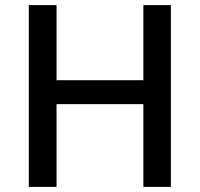

<svg xmlns="http://www.w3.org/2000/svg" viewBox="-20 -734 786 754"><path d="M651 0H543V-325H202V0H93V-714H202V-419H543V-714H651Z"/></svg>

Font: Noto Sans Khmer UI Medium
Style: Regular
Weight: 500
Designer: Danh Hong and the Monotype Design Team
Foundry: Monotype Imaging Inc.
Version: Version 2.002; ttfautohint (v1.8.4.7-5d5b)